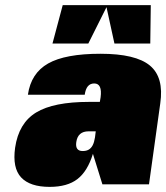

<svg xmlns="http://www.w3.org/2000/svg" viewBox="-20 -720 649 750"><path d="M380 0 343 -119Q322 -51 282.5 -20.5Q243 10 174 10Q97 10 62.5 -27Q28 -64 39 -143Q53 -239 121 -280.5Q189 -322 328 -322H370L373 -340Q380 -394 348 -394Q317 -394 311 -350H89Q101 -434 168 -472Q235 -510 372.5 -510Q510 -510 565.5 -464Q621 -418 606 -316L562 0ZM326 -207Q284 -207 278 -165Q273 -130 303 -130Q317 -130 326.5 -135.5Q336 -141 342 -152.5Q348 -164 351 -183L354 -207ZM569 -700 567 -550H427L396 -692L325 -550H185L225 -700Z"/></svg>

Font: Fivo Sans Modern ExtBlk
Style: Regular
Weight: 900
Designer: Alexander Slobzheninov
Foundry: Alexander Slobzheninov
Version: 1.0